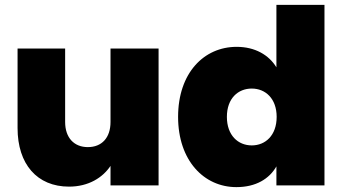

<svg xmlns="http://www.w3.org/2000/svg" viewBox="-20 -760 1406 787"><path d="M630 -561H433V-260C433 -195 397 -157 340 -157C284 -157 247 -195 247 -260V-561H52V-235C52 -87 132 5 263 5C343 5 401 -32 433 -80V0H630Z M710 -281C710 -102 816 7 949 7C1029 7 1084 -27 1113 -78V0H1310V-740H1113V-484C1082 -535 1025 -568 950 -568C816 -568 710 -461 710 -281ZM1114 -281C1114 -205 1068 -164 1012 -164C956 -164 910 -205 910 -281C910 -357 956 -397 1012 -397C1068 -397 1114 -356 1114 -281Z"/></svg>

Font: SVN-Poppins ExtraBold
Style: Regular
Weight: 800
Designer: Ninad Kale (Devanagari), Jonny Pinhorn (Latin)
Foundry: Indian Type Foundry
Version: Version 3.002 2017; ttfautohint (v1.8.3)